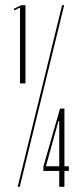

<svg xmlns="http://www.w3.org/2000/svg" viewBox="-20 -719 317 739"><path d="M57 -398V-690L35 -679L33 -685L61 -699H78V-398ZM48 0 219 -699H227L56 0ZM208 0V-61H147V-78L211 -301H228V-79H245V-61H228V0ZM208 -253H205L157 -80L158 -79H208Z"/></svg>

Font: Moniqa ExtLt Narrow Display
Style: Regular
Weight: 200
Width: 4
Designer: Rajesh Rajput
Foundry: Rajesh Rajput
Version: Version 1.000